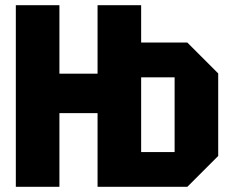

<svg xmlns="http://www.w3.org/2000/svg" viewBox="-20 -720 887 740"><path d="M41 0V-700H209V-436H356V-700H524V-556H702L821 -437V-119L702 0H356V-284H209V0ZM653 -422H524V-134H653Z"/></svg>

Font: Tektur SemiCondensed
Style: Bold
Weight: 700
Width: 4
Designer: Adam Jagosz
Foundry: Adam Jagosz
Version: Version 1.005;gftools[0.9.30]